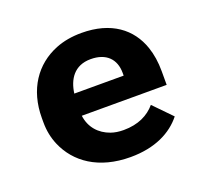

<svg xmlns="http://www.w3.org/2000/svg" viewBox="-100 -658 848 788"><g transform="rotate(-20 324.0 -264.0)"><path d="M570.8 -85 494.9 -163C464.9 -127.5 419.7 -104 355.2 -104C334.7 -104 316.3 -106.8 300.2 -112.5C253.3 -129 220 -165.2 213.3 -218H584V-278C584 -317.3 578.5 -353 567.5 -385C536.2 -476 457.9 -538 327.7 -538C285.9 -538 248.3 -531.3 214.9 -518C118.2 -479.4 56 -390.5 56 -265V-246C56 -210.7 62.6 -177.5 75.8 -146.5C114.8 -54.9 205 10 344.2 10C451.8 10 526.1 -28.7 570.8 -85ZM431.1 -326V-314H215.5C223.3 -373.1 254.3 -424 326.6 -424C393.8 -424 431.1 -386.6 431.1 -326Z"/></g></svg>

Font: Asimov
Style: Wid
Weight: 500
Designer: Google
Version: Version 2.000980; 2014